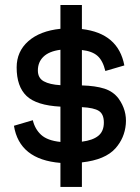

<svg xmlns="http://www.w3.org/2000/svg" viewBox="-20 -656 553 760"><path d="M449.2 -266.1Q482.9 -219.2 478 -164.3Q473.1 -109.4 437 -68.8Q396.5 -23.4 304.2 -13.2V84H219.2V-11.2Q56.6 -24.4 35.2 -158.2L109.9 -180.2Q118.2 -145 142.8 -122.3Q167.5 -99.6 219.2 -94.2V-233.9Q124.5 -238.8 85.2 -276.1Q45.9 -313.5 45.9 -389.2Q45.9 -452.1 92 -492.9Q138.2 -533.7 219.2 -542V-636.2H304.2V-541Q448.2 -524.4 472.2 -397L397 -375Q387.2 -416 366 -434.8Q344.7 -453.6 304.2 -458V-317.9Q357.9 -316.4 393.1 -305.2Q428.2 -293.9 449.2 -266.1ZM129.9 -377Q129.9 -347.2 153.3 -334.2Q176.8 -321.3 219.2 -318.8V-459Q174.3 -453.1 152.1 -431.6Q129.9 -410.2 129.9 -377ZM304.2 -95.2Q347.2 -100.6 369.1 -118.4Q391.1 -136.2 391.1 -170.9Q391.1 -204.1 371.6 -216.8Q352.1 -229.5 304.2 -231.9Z"/></svg>

Font: Neutral Grotesk
Style: Regular
Weight: 400
Designer: Nawras Khrais
Foundry: Nawras Khrais
Version: Version 1.000;PS 001.000;hotconv 1.0.88;makeotf.lib2.5.64775